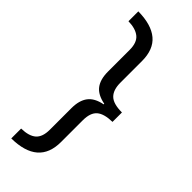

<svg xmlns="http://www.w3.org/2000/svg" viewBox="-284 -746 936 936"><g transform="rotate(45 183.5 -278.0)"><path d="M38 92Q91 91 116 69Q141 47 141 -3V-152Q141 -205 164 -235.5Q187 -266 239 -276V-280Q187 -290 164 -320Q141 -350 141 -404V-553Q141 -604 114.5 -625.5Q88 -647 38 -648V-716Q129 -715 175.5 -676Q222 -637 222 -557V-408Q222 -359 246 -335Q270 -311 330 -311V-246Q273 -245 247.5 -223Q222 -201 222 -149V1Q222 158 38 160Z"/></g></svg>

Font: Noto Sans Myanmar Condensed
Style: Regular
Weight: 400
Width: 3
Designer: Monotype Design Team
Foundry: Monotype Imaging Inc.
Version: Version 2.107; ttfautohint (v1.8.4.7-5d5b)